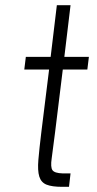

<svg xmlns="http://www.w3.org/2000/svg" viewBox="-20 -720 375 743"><path d="M140 -209 170 -451H74L80 -500H176L200 -700H253L229 -500H324L318 -451H223L193 -207Q185 -141 180 -107Q175 -73 183 -61.5Q191 -50 222 -49H253L247 3H221Q181 3 160 -5.5Q139 -14 132 -37Q125 -60 128.5 -101.5Q132 -143 140 -209Z"/></svg>

Font: Kulim Park ExtraLight
Style: Italic
Weight: 275
Italic angle: -8°
Designer: Noponies / Dale Sattler
Foundry: Noponies
Version: Version 1.000; ttfautohint (v1.8.3)